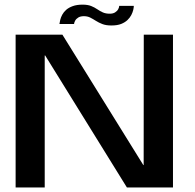

<svg xmlns="http://www.w3.org/2000/svg" viewBox="-20 -828 862 848"><path d="M49 0H177.5V-583H179.5L540.5 0H744V-675H615L614.5 -99H613L255.5 -675H49ZM472 -715.5Q498 -715.5 515 -722.2Q532 -729 543 -739.5Q554 -750 560 -761.8Q566 -773.5 568.5 -784.2Q571 -795 571 -802H506.5Q506.5 -795.5 502 -787.2Q497.5 -779 488.2 -773.2Q479 -767.5 465 -767.5Q447 -767.5 434.2 -773.2Q421.5 -779 409.5 -787.2Q397.5 -795.5 382.5 -801.5Q367.5 -807.5 344.5 -807.5Q319.5 -807.5 301.5 -801Q283.5 -794.5 272.2 -784.5Q261 -774.5 254.8 -762.8Q248.5 -751 246 -740.2Q243.5 -729.5 242.5 -722H307Q307.5 -728.5 312 -736.8Q316.5 -745 326 -750.8Q335.5 -756.5 350.5 -756.5Q366.5 -756.5 378.8 -750.2Q391 -744 403.5 -736Q416 -728 432 -721.8Q448 -715.5 472 -715.5Z"/></svg>

Font: Anybody SemiExpanded Medium
Style: Regular
Weight: 500
Width: 6
Version: Version 1.113;gftools[0.9.25]